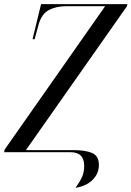

<svg xmlns="http://www.w3.org/2000/svg" viewBox="-55 -734 634 926"><path d="M309 172Q330 143 340.5 120Q351 97 351 66Q351 0 285 0H-35L-33 -12L452 -704H263Q217 -704 181.5 -686Q146 -668 131 -615L112 -545H102L143 -714H559L558 -705L70 -10H300Q357 -10 389.5 4Q422 18 422 62Q422 102 392.5 132.5Q363 163 309 172Z"/></svg>

Font: Noto Serif Display ExtraCondensed
Style: Italic
Weight: 400
Width: 2
Italic angle: -12°
Designer: Monotype Design Team
Foundry: Monotype Imaging Inc.
Version: Version 2.009